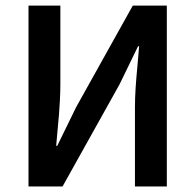

<svg xmlns="http://www.w3.org/2000/svg" viewBox="-20 -674 706 694"><path d="M83 0V-653.8H198.2V-370.1Q198.2 -344.2 196.5 -311.3Q194.8 -278.3 193.1 -258.8Q191.4 -239.3 187.5 -197.3Q183.6 -155.3 183.1 -147H187L254.9 -286.1L460 -653.8H583V0H467.8V-286.1Q467.8 -318.8 470.2 -356.4Q472.7 -394 477.1 -439.7Q481.4 -485.4 482.9 -506.8H479L412.1 -369.1L206.1 0Z"/></svg>

Font: Toshiba Sans Medium
Style: Regular
Weight: 500
Designer: Paul D. Hunt
Foundry: Toshiba Corporation
Version: Version 2.020;PS 2.0;hotconv 1.0.86;makeotf.lib2.5.63406